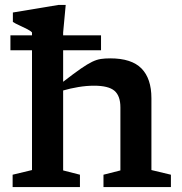

<svg xmlns="http://www.w3.org/2000/svg" viewBox="-20 -763 742 783"><path d="M306 0H31.5V-50.5L110.5 -69.5V-558H22.5V-619H110.5V-630.5Q106 -636.5 91 -644.2Q76 -652 59.2 -659.5Q42.5 -667 32.5 -673.5V-712L219 -743H248L237.5 -630.5V-619H392V-558H237.5V-429.5Q281.5 -463.5 309.2 -482.8Q337 -502 355.8 -511Q374.5 -520 391.2 -522.5Q408 -525 429.5 -525Q516.5 -525 557 -483.8Q597.5 -442.5 597.5 -362.5V-69.5L677 -50.5V0H402V-50.5L471 -68V-325Q471 -372 446.8 -392.8Q422.5 -413.5 363.5 -413.5Q332.5 -413.5 299.5 -408Q266.5 -402.5 237.5 -394V-68L306 -50.5Z"/></svg>

Font: Newsreader 6pt Medium
Style: Regular
Weight: 500
Designer: Hugues Gentile
Foundry: Production Type
Version: Version 1.003; ttfautohint (v1.8.3)